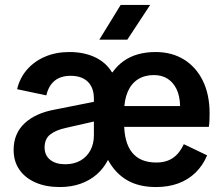

<svg xmlns="http://www.w3.org/2000/svg" viewBox="-20 -743 896 775"><path d="M379 -257 247 -227Q205 -218 182.5 -200Q160 -182 160 -148Q160 -116 182.5 -98Q205 -80 243 -80Q278 -80 304 -94.5Q330 -109 344.5 -135.5Q359 -162 359 -197V-345Q359 -389 334.5 -413Q310 -437 265 -437Q225 -437 200.5 -417Q176 -397 167 -358L49 -383Q60 -429 89.5 -462.5Q119 -496 162.5 -514.5Q206 -533 260 -533Q319 -533 363.5 -512Q408 -491 432 -451H434Q453 -478 479 -496.5Q505 -515 537.5 -524Q570 -533 608 -533Q674 -533 723 -502.5Q772 -472 799 -416.5Q826 -361 826 -286Q826 -271 825.5 -257.5Q825 -244 823 -231H467V-315H707Q706 -356 692.5 -383.5Q679 -411 656 -425.5Q633 -440 601 -440Q564 -440 537 -423Q510 -406 495.5 -372.5Q481 -339 481 -290V-247Q481 -167 513.5 -127Q546 -87 611 -87Q651 -87 678 -105.5Q705 -124 722 -161L816 -116Q799 -75 769 -46Q739 -17 699 -2.5Q659 12 610 12Q540 12 492.5 -16Q445 -44 417 -96H415Q398 -63 370.5 -39Q343 -15 305.5 -1.5Q268 12 221 12Q165 12 123 -6.5Q81 -25 58 -58.5Q35 -92 35 -138Q35 -204 79.5 -245.5Q124 -287 203 -301L379 -336ZM467 -723H586L494 -583H381Z"/></svg>

Font: TikTok Sans 24pt SemiBold
Style: Regular
Weight: 600
Version: Version 4.000